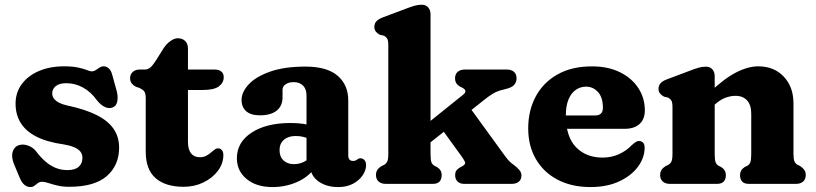

<svg xmlns="http://www.w3.org/2000/svg" viewBox="-20 -769 3412 803"><path d="M257.3 -421Q227.7 -421 213 -408.7Q198.4 -396.4 198.4 -378.6Q198.4 -365.9 205.9 -356.2Q213.5 -346.5 226.8 -339.5Q240.2 -332.6 258.3 -328.5Q334.9 -312.5 383.5 -288.2Q432.1 -263.9 455.1 -230Q478.2 -196.2 478.2 -151.8Q478.2 -77.8 426.9 -32.8Q375.6 12.2 269.6 12.2Q241.6 12.2 219.8 6.9Q198.1 1.7 182.3 -3.6Q166.6 -8.8 156 -8.8Q145.7 -8.8 138.5 -3.3Q131.3 2.2 124.2 7.7Q117.1 13.2 107 13.2Q93.4 13.2 82 3.8Q70.6 -5.5 62 -26.6L38.2 -83.6Q26.4 -113.5 33.1 -134.3Q39.7 -155.1 57.2 -161.4Q75.1 -167.6 96 -160.7Q116.9 -153.8 131.2 -135.8Q148.2 -113.2 167.7 -95.6Q187.2 -78 210.6 -67.8Q234 -57.6 262.4 -57.6Q294.3 -57.6 309.6 -71.9Q324.8 -86.3 324.8 -108.4Q324.8 -123.9 316.1 -135Q307.4 -146 289.7 -153.4Q272.1 -160.8 245.6 -165.2Q176.6 -174.9 132.3 -197.6Q87.9 -220.2 66.5 -255.1Q45.1 -289.9 45.1 -335.6Q45.1 -381.9 70.9 -417Q96.7 -452.1 142.4 -471.8Q188.1 -491.6 248 -491.6Q284.6 -491.6 307.8 -486.3Q331.1 -481.1 344.1 -475.8Q357.1 -470.6 362.6 -470.6Q372.4 -470.6 380.4 -475.8Q388.4 -481.1 396.2 -486.3Q404.1 -491.6 413.4 -491.6Q425.1 -491.6 434.9 -483.1Q444.7 -474.7 449.8 -454.6L468 -388.8Q474.4 -365 470.3 -344.2Q466.2 -323.5 446.6 -318.2Q431.7 -314.3 415.3 -323.2Q399 -332 384.4 -350.8Q360.9 -383.9 327.9 -402.5Q295 -421 257.3 -421Z M561.5 -401.9 548.9 -405.8Q537.6 -411.6 530.9 -420.3Q524.1 -428.9 524.1 -442.3Q524.1 -458 535.3 -468.1Q546.4 -478.2 563.8 -478.2H586.1Q597.3 -478.2 607.2 -485.6Q617.1 -493.1 628.4 -510.4L665.9 -569.8Q677.4 -586.5 693.3 -597.7Q709.3 -609 723.5 -609Q742.6 -609 754.3 -597.7Q766.1 -586.5 766.1 -565.8V-175.4Q766.1 -144.2 778.9 -127.8Q791.7 -111.4 816.1 -111.4Q830.7 -111.4 841.8 -117.1Q852.9 -122.8 861.6 -130.5Q870.4 -138.2 878.2 -143.7Q886 -149.2 893.9 -148.4Q902.7 -148 908.7 -140Q914.7 -132.1 914.1 -118.4Q913.6 -84.3 891.1 -54.3Q868.6 -24.4 831 -6.1Q793.4 12.2 748.1 12.2Q672.1 12.2 630.8 -23.9Q589.5 -60.1 589.5 -134.6V-359.3Q589.5 -380.3 582 -388.4Q574.4 -396.4 561.5 -401.9ZM700.9 -392.7V-478.2H877.1Q895.3 -478.2 905.5 -470Q915.7 -461.9 915.7 -446.1Q915.7 -423.2 895.6 -408Q875.5 -392.7 828.9 -392.7Z M1277.9 -74.6V-89.4L1261.9 -95.6V-370.5Q1261.9 -396.2 1247.6 -410.9Q1233.2 -425.5 1208.2 -425.5Q1187.5 -425.5 1174.6 -416.6Q1161.7 -407.7 1161.7 -393.9V-362.1Q1161.7 -326.1 1137.2 -306.4Q1112.7 -286.7 1067.5 -286.7Q1028.9 -286.7 1009.6 -303.9Q990.3 -321 990.3 -351.1Q990.3 -384 1020.1 -416.1Q1049.9 -448.2 1109.4 -469.3Q1168.9 -490.5 1257.2 -490.5Q1347.7 -490.5 1392.1 -452.2Q1436.5 -414 1436.5 -348.7V-117.2Q1436.5 -108.6 1441.2 -102.2Q1446 -95.9 1456.4 -95.9Q1462.9 -95.9 1466.7 -97.6Q1470.6 -99.4 1473.7 -101.7Q1476.5 -103.7 1479.4 -105.3Q1482.3 -107 1486.4 -107Q1498.1 -107 1504.6 -99Q1511.1 -91 1511.1 -78.8Q1511.1 -57 1496.7 -35.7Q1482.4 -14.4 1456.3 -0.5Q1430.2 13.4 1394.5 13.4Q1344.7 13.4 1311.3 -10.9Q1277.9 -35.3 1277.9 -74.6ZM970.7 -107.1Q970.7 -174 1032.2 -214.3Q1093.6 -254.6 1195.6 -254.6Q1225.2 -254.6 1250 -250.8Q1274.9 -247 1291.3 -240L1274.1 -187.6Q1260.7 -193.7 1246.6 -197Q1232.5 -200.2 1216 -200.2Q1185.5 -200.2 1167.3 -184.2Q1149.1 -168.2 1149.1 -141.3Q1149.1 -113.3 1165.8 -97.9Q1182.5 -82.5 1209.1 -82.5Q1231.8 -82.5 1251 -92Q1270.2 -101.6 1282.1 -116.3L1294.9 -64.9Q1268.2 -27.4 1220.6 -7Q1173 13.4 1119.7 13.4Q1052.3 13.4 1011.5 -20.3Q970.7 -54 970.7 -107.1Z M1593.4 0Q1574.6 0 1563.5 -9.8Q1552.4 -19.6 1552.4 -36.8Q1552.4 -50 1558.6 -59Q1564.8 -68 1576.2 -74.8L1587 -79.8Q1595.3 -84.7 1599.7 -93.8Q1604 -102.9 1604 -125.8V-580.4Q1604 -600.8 1598.6 -608.6Q1593.1 -616.4 1583.8 -620.4L1568.8 -623.6Q1558.5 -628.8 1552.1 -636.5Q1545.6 -644.2 1545.6 -656.4Q1545.6 -670.2 1554.1 -679.8Q1562.5 -689.4 1580.8 -696.2L1676.6 -732.2Q1698.5 -740.7 1713.4 -744.9Q1728.3 -749.2 1744 -749.2Q1761 -749.2 1770.8 -738Q1780.6 -726.8 1780.6 -709.2V-125.8Q1780.6 -100.5 1784.3 -90.6Q1788.1 -80.7 1796.8 -75.8L1808.2 -70Q1827.2 -58 1827.2 -36.8Q1827.2 0 1790.2 0ZM1725 -218.7 1915.4 -371.7Q1926.8 -380.3 1926.6 -387.6Q1926.4 -394.8 1914.7 -401.6L1902.5 -407.5Q1892.3 -414 1887.7 -422.3Q1883.1 -430.5 1883.1 -441.4Q1883.1 -459 1894.2 -468.6Q1905.3 -478.2 1924.1 -478.2H2099.4Q2118.7 -478.2 2129.5 -468.6Q2140.4 -459 2140.4 -441.4Q2140.4 -426.3 2130.8 -414.4Q2121.2 -402.4 2090.4 -395.5Q2071.9 -391.8 2054.9 -384.4Q2038 -377 2009.4 -354.7L1750.6 -150.1ZM1920.6 -352.7 2092.9 -115.5Q2103.2 -101.6 2110.6 -94.2Q2118.1 -86.8 2128.9 -79.3Q2142.8 -68.8 2151.8 -58.4Q2160.8 -48.1 2160.8 -34.8Q2160.8 -18.4 2149.9 -9.2Q2139.1 0 2119.8 0H1920.5Q1904.1 0 1893.8 -9.8Q1883.5 -19.6 1883.5 -36.8Q1883.5 -47.2 1887.7 -54.4Q1892 -61.6 1901.6 -67.4L1913.1 -73.6Q1929.4 -82.5 1924.4 -92.6Q1919.4 -102.7 1906.7 -120.4L1807 -257.8Z M2676.9 -307.6Q2676.9 -270.2 2654.6 -250.2Q2632.3 -230.2 2591.7 -230.2H2299.9V-286H2468.3Q2501.5 -286 2501.5 -317.8Q2501.5 -361.8 2480.9 -384.2Q2460.3 -406.6 2431.1 -406.6Q2407.5 -406.6 2388.2 -393.3Q2368.9 -380 2357.7 -353.3Q2346.5 -326.6 2346.5 -285.8Q2346.5 -198 2388.6 -153.9Q2430.8 -109.9 2500.1 -109.9Q2537.6 -109.9 2568.9 -124.3Q2600.3 -138.7 2621.7 -161.5Q2633.6 -171.9 2640.5 -176Q2647.5 -180.1 2654.5 -179.3Q2662.9 -178.9 2669.5 -172.4Q2676.1 -166 2676.1 -150.9Q2675.6 -108.3 2647.5 -70.8Q2619.4 -33.4 2568.8 -10Q2518.3 13.3 2449.6 13.3Q2370.4 13.3 2311.8 -17.6Q2253.2 -48.4 2221.2 -103.7Q2189.1 -159 2189.1 -231.6Q2189.1 -306.5 2220.4 -365.1Q2251.6 -423.7 2311.3 -457.5Q2370.9 -491.4 2455.9 -491.4Q2523.9 -491.4 2573.5 -466.6Q2623.1 -441.9 2650 -400.2Q2676.9 -358.6 2676.9 -307.6Z M2969.1 -450.2V-125.8Q2969.1 -100.5 2972.8 -90.6Q2976.6 -80.7 2985.3 -75.8L2996.7 -70Q3015.7 -58 3015.7 -36.8Q3015.7 0 2978.7 0H2781.9Q2763.1 0 2752 -9.8Q2740.9 -19.6 2740.9 -36.8Q2740.9 -50 2747.1 -59Q2753.3 -68 2764.7 -74.8L2775.5 -79.8Q2783.8 -84.7 2788.2 -93.8Q2792.5 -102.9 2792.5 -125.8V-321.4Q2792.5 -341.8 2787.1 -349.6Q2781.6 -357.4 2772.3 -361.4L2757.3 -364.6Q2747 -370.2 2740.6 -377.7Q2734.1 -385.2 2734.1 -397.4Q2734.1 -411.2 2742.6 -420.8Q2751 -430.4 2769.3 -437.2L2865.1 -473.2Q2887 -481.7 2901.9 -485.9Q2916.8 -490.2 2932.5 -490.2Q2949.5 -490.2 2959.3 -479Q2969.1 -467.8 2969.1 -450.2ZM2951.5 -315.8 2917.7 -354.6 2942.1 -377.6Q3007.6 -439.8 3057.9 -465.7Q3108.3 -491.6 3151.4 -491.6Q3217.1 -491.6 3257.8 -448.7Q3298.5 -405.9 3298.5 -336.4V-125.8Q3298.5 -102.9 3302.8 -93.6Q3307.2 -84.3 3315.5 -79.8L3326.1 -74.8Q3337.5 -67.2 3343.7 -58.6Q3349.9 -50 3349.9 -36.8Q3349.9 -19.6 3339 -9.8Q3328.2 0 3308.9 0H3112.1Q3075.1 0 3075.1 -36.8Q3075.1 -58 3094.1 -70L3105.7 -75.8Q3114.4 -80.7 3118.2 -90.6Q3121.9 -100.5 3121.9 -125.8V-293.6Q3121.9 -329.8 3104.5 -349Q3087.1 -368.2 3056.2 -368.2Q3036.4 -368.2 3014.5 -360.4Q2992.7 -352.6 2970.5 -332.6Z"/></svg>

Font: Fraunces SuperSoft 9pt
Style: Regular
Weight: 900
Version: Version 1.000;[b76b70a41]